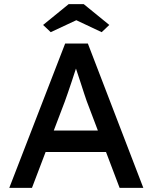

<svg xmlns="http://www.w3.org/2000/svg" viewBox="-20 -911 740 931"><path d="M25 0 296 -700H406L675 0H560L400 -422Q397 -429 388.5 -456Q380 -483 369 -516Q358 -549 349 -576.5Q340 -604 337 -612L360 -613Q354 -596 345.5 -570Q337 -544 327.5 -515Q318 -486 309 -460.5Q300 -435 294 -418L135 0ZM145 -174 185 -278H503L549 -174ZM313 -891H386L510 -790L473 -755L350 -813L226 -755L189 -790Z"/></svg>

Font: Mach
Style: Regular
Weight: 400
Version: Version 1.002